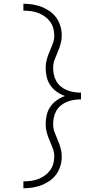

<svg xmlns="http://www.w3.org/2000/svg" viewBox="-20 -853 540 1026"><path d="M105 153V116Q125 116 145 113.5Q165 111 183.5 104Q202 97 218.5 85.5Q235 74 247 58Q259 42 264.5 22.5Q270 3 270 -17Q270 -39 262 -60.5Q254 -82 245 -102.5Q236 -123 230 -144.5Q224 -166 224 -189Q224 -214 229.5 -238Q235 -262 249 -282.5Q263 -303 283.5 -317.5Q304 -332 327 -340Q304 -348 283.5 -362.5Q263 -377 249 -397.5Q235 -418 229.5 -442Q224 -466 224 -491Q224 -514 230 -535.5Q236 -557 245 -577.5Q254 -598 262 -619.5Q270 -641 270 -663Q270 -683 264.5 -702.5Q259 -722 247 -738Q235 -754 218.5 -765.5Q202 -777 183.5 -784Q165 -791 145 -793.5Q125 -796 105 -796V-833Q130 -833 155 -829Q180 -825 203 -816Q226 -807 246.5 -792.5Q267 -778 281.5 -757.5Q296 -737 303 -712.5Q310 -688 310 -663Q310 -641 304 -619Q298 -597 289 -576.5Q280 -556 272 -535Q264 -514 264 -491Q264 -472 268 -453.5Q272 -435 281.5 -418.5Q291 -402 306 -390Q321 -378 338.5 -371Q356 -364 375 -361Q394 -358 413 -358V-322Q394 -322 375 -319Q356 -316 338.5 -309Q321 -302 306 -290Q291 -278 281.5 -261.5Q272 -245 268 -226.5Q264 -208 264 -189Q264 -166 272 -145Q280 -124 289 -103.5Q298 -83 304 -61Q310 -39 310 -17Q310 8 303 32.5Q296 57 281.5 77.5Q267 98 246.5 112.5Q226 127 203 136Q180 145 155 149Q130 153 105 153Z"/></svg>

Font: Iosevka Extralight
Style: Regular
Weight: 200
Monospace: yes
Designer: Belleve Invis
Foundry: Belleve Invis
Version: Version 32.0.1; ttfautohint (v1.8.4)